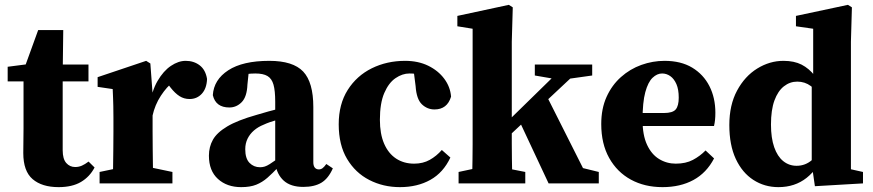

<svg xmlns="http://www.w3.org/2000/svg" viewBox="-20 -746 3552 781"><path d="M156.1 -483.4H339.9V-414.8H156.1ZM235 -134.8Q235 -99.4 249.5 -83Q263.9 -66.6 286 -66.6Q300.1 -66.6 312.9 -72.1Q325.6 -77.7 340.3 -88.8L364.7 -64.7Q345 -27 309.4 -5.9Q273.7 15.2 218.4 15.2Q150.6 15.2 112.6 -17.4Q74.7 -49.9 74.7 -123.8Q74.7 -149.7 75.2 -172.6Q75.7 -195.4 75.7 -224.4V-414.8H11.2V-474.4L129.4 -489.7L72.1 -449.4L135.3 -623.7H237.3L235 -443.7Z M438.4 0Q439.4 -23 439.9 -60.5Q440.4 -98 440.9 -138.5Q441.4 -179 441.4 -210V-268.5Q441.4 -296.5 440.9 -314.5Q440.4 -332.5 439.9 -348.1Q439.4 -363.7 438.4 -383.7L377.1 -392.7V-432.1L574.5 -498.5L591.6 -487.8L600.7 -365V-210Q600.7 -179 601.2 -138.5Q601.7 -98 602.2 -60.5Q602.7 -23 603.7 0ZM385.1 0V-46.5L480.7 -66.5H585.8L681.4 -46.5V0ZM526.8 -281.6V-342.1H601.9L588.4 -314.9Q597.2 -376.3 621 -416.9Q644.7 -457.5 675.2 -478Q705.6 -498.5 735.4 -498.5Q768.2 -498.5 792.1 -480.4Q816.1 -462.2 822.2 -424.9Q820.8 -386.3 801 -364.7Q781.2 -343.2 751.2 -343.2Q728.5 -343.2 710.4 -354.8Q692.3 -366.3 673.9 -389.6L644.8 -427.7L685.1 -413.2Q658.6 -393.5 634.3 -356.5Q610 -319.4 600.2 -274.4Z M829.8 -112.7Q829.8 -148.7 846.1 -177.6Q862.3 -206.6 904.3 -231.7Q946.3 -256.8 1023.4 -278.6Q1044.4 -285.2 1072.4 -292.8Q1100.3 -300.4 1129.8 -307.8Q1159.2 -315.2 1182.8 -320.6V-278.8Q1147.3 -269.7 1111 -259.5Q1074.6 -249.3 1052.4 -238.8Q1029.7 -229.8 1013.1 -215.4Q996.4 -201 987 -181.8Q977.6 -162.6 977.6 -139Q977.6 -101.2 995 -83.4Q1012.4 -65.7 1037.7 -65.7Q1047.8 -65.7 1056.8 -68.5Q1065.9 -71.4 1077.3 -78.6Q1088.6 -85.8 1104.5 -97L1144.7 -127.2L1155.1 -112.7L1113.1 -67.1Q1088.8 -41.4 1067.9 -23Q1046.9 -4.6 1022.3 5.3Q997.7 15.2 961 15.2Q903.1 15.2 866.5 -18.1Q829.8 -51.4 829.8 -112.7ZM1099.5 -81.9V-332.3Q1099.5 -376.9 1092.5 -401.6Q1085.5 -426.3 1068.1 -436.7Q1050.7 -447.1 1018.5 -447.1Q1000 -447.1 979 -444.3Q957.9 -441.5 924.8 -432.7L993.7 -471.6L986.5 -402.2Q984.5 -352.1 963.1 -330.4Q941.8 -308.8 913.1 -308.8Q857.4 -308.8 845.7 -358.9Q849.6 -421.7 908.5 -460.1Q967.3 -498.5 1075.5 -498.5Q1172 -498.5 1213.3 -454.9Q1254.5 -411.2 1254.5 -310.4V-86.1Q1254.5 -71.6 1260.5 -64.2Q1266.6 -56.9 1277.1 -56.9Q1285 -56.9 1291.9 -61.8Q1298.7 -66.7 1307.4 -78.9L1333.9 -61.2Q1315.9 -20.2 1287.5 -2.9Q1259 14.3 1213.6 14.3Q1162.5 14.3 1134.2 -11.1Q1106 -36.6 1099.5 -81.9Z M1645.4 -447.1Q1616.8 -447.1 1589 -428.2Q1561.1 -409.3 1543.2 -367.8Q1525.3 -326.3 1525.3 -258.7Q1525.3 -201.5 1542.5 -161.6Q1559.8 -121.7 1591.2 -101Q1622.7 -80.3 1664.6 -80.3Q1700.7 -80.3 1728.2 -95.8Q1755.6 -111.2 1777.2 -135.9L1812 -105.2Q1783.4 -43.9 1730.6 -14.4Q1677.8 15.2 1606.8 15.2Q1538.8 15.2 1482.2 -13.9Q1425.6 -42.9 1391.7 -99.7Q1357.8 -156.4 1357.8 -240.3Q1357.8 -322.2 1394.3 -380Q1430.8 -437.8 1492.3 -468.2Q1553.8 -498.5 1628 -498.5Q1680.9 -498.5 1721.7 -478.7Q1762.4 -458.8 1787 -425.8Q1811.7 -392.8 1814.8 -352.9Q1799.1 -300.8 1747.4 -300.8Q1718.1 -300.8 1696.1 -321.7Q1674.2 -342.7 1670.6 -395.6L1661.5 -467L1734.2 -425.7Q1711.4 -436.8 1690.3 -441.9Q1669.3 -447.1 1645.4 -447.1Z M2277.9 -423.3 2255.2 -421.7 2155.5 -438.9V-483.4H2388.9V-438.9ZM2281.3 -483.4H2360.4L1979.3 -126.5V-188.1ZM1840.4 -681.3 2049.7 -726.3 2065.8 -716.1 2061.8 -576.3V-217.2Q2061.8 -192.7 2061.8 -161.8Q2061.8 -131 2062.3 -99.9Q2062.8 -68.9 2063.3 -42.4Q2063.8 -15.9 2064.8 0H1899.5Q1900.5 -15.9 1901 -42Q1901.5 -68.2 1902 -98.5Q1902.5 -128.8 1902.5 -158.2Q1902.5 -187.6 1902.5 -210V-629.1L1840.4 -639.1ZM2015.2 -66.5 2116.7 -46.5V0H1845.4V-46.5L1939 -66.5ZM2374.7 -16 2281.1 -79.5 2415.7 -46.5V0H2211.5L2089.3 -260.9L2200.8 -361.5Z M2683.3 -498.5Q2749.7 -498.5 2795.5 -471Q2841.4 -443.4 2865.6 -395.9Q2889.9 -348.3 2889.9 -287.3Q2889.9 -271.1 2888.6 -258.7Q2887.4 -246.4 2884.4 -233.5H2493V-286.3H2680.5Q2716.5 -286.3 2728.7 -301Q2740.9 -315.6 2740.9 -348.9Q2740.9 -382.2 2731.5 -403.8Q2722 -425.4 2706.8 -436.2Q2691.5 -447.1 2673.2 -447.1Q2652.8 -447.1 2634.5 -429.7Q2616.2 -412.4 2604.9 -371.2Q2593.7 -330 2593.7 -257.3Q2593.7 -196.4 2611.9 -157.3Q2630 -118.1 2660.9 -99.2Q2691.8 -80.3 2728.8 -80.3Q2769.6 -80.3 2798.5 -95.6Q2827.4 -110.9 2850 -134L2884.6 -101.6Q2854 -42.8 2800.6 -13.8Q2747.2 15.2 2674.8 15.2Q2602.1 15.2 2546.1 -15.4Q2490.1 -46 2457.9 -103.5Q2425.7 -161.1 2425.7 -241.4Q2425.7 -304.2 2447.3 -351.9Q2468.9 -399.6 2505.8 -432.5Q2542.7 -465.4 2588.9 -482Q2635.1 -498.5 2683.3 -498.5Z M3116.1 -239.3Q3116.1 -184.9 3129.2 -147.3Q3142.3 -109.7 3166 -90.6Q3189.7 -71.6 3220.3 -71.6Q3256.1 -71.6 3283.3 -95.5Q3310.4 -119.4 3333.5 -156.2L3345.4 -140Q3308.8 -60.2 3261 -22.5Q3213.3 15.2 3146.4 15.2Q3089.7 15.2 3044.4 -14.2Q2999.1 -43.5 2972.9 -99.7Q2946.7 -155.9 2946.7 -237.3Q2946.7 -319.1 2978.2 -377.5Q3009.6 -436 3060.3 -467.3Q3110.9 -498.5 3166.9 -498.5Q3210.3 -498.5 3240.7 -483.1Q3271 -467.6 3294.7 -437.3Q3318.4 -407 3341.5 -362.2L3331.5 -342.7Q3302.2 -378.2 3278.1 -396.1Q3254.1 -414 3222.9 -414Q3193.1 -414 3168.7 -394.9Q3144.3 -375.8 3130.2 -337.4Q3116.1 -298.9 3116.1 -239.3ZM3373.3 -72.6 3490.4 -46.5V0L3294.8 11.4L3281.9 -77.6V-409.5L3287.8 -420.4V-629.1L3217.7 -639.1V-681.3L3429.1 -726.3L3445.3 -716.1L3441.3 -576.3V0Z"/></svg>

Font: Adobe Variable Font Prototype
Style: Regular
Weight: 389
Designer: Frank Grießhammer
Foundry: Adobe
Version: Version 1.004;hotconv 1.0.113;makeotfexe 2.5.65598